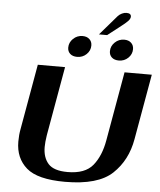

<svg xmlns="http://www.w3.org/2000/svg" viewBox="-67 -1126 997 1193"><g transform="rotate(5 431.5 -529.5)"><path d="M73 -214Q73 -256 80 -292L152 -700H322L246 -269Q239 -225 239 -195Q239 -129 273.5 -90.5Q308 -52 394 -52Q503 -52 551.5 -111.5Q600 -171 617 -269L693 -700H863L791 -292Q768 -159 678.5 -74.5Q589 10 383 10Q212 10 142.5 -50.5Q73 -111 73 -214ZM620 -1044Q630 -1055 644.5 -1062Q659 -1069 673 -1069Q702 -1069 702 -1048Q702 -1035 688.5 -1020.5Q675 -1006 637 -977L565 -921H514ZM331 -823Q331 -855 355.5 -878.5Q380 -902 414 -902Q441 -902 457 -887Q473 -872 473 -848Q473 -816 449 -793Q425 -770 391 -770Q363 -770 347 -784.5Q331 -799 331 -823ZM591 -823Q591 -855 615.5 -878.5Q640 -902 674 -902Q701 -902 717 -887Q733 -872 733 -848Q733 -816 709 -793Q685 -770 651 -770Q623 -770 607 -784.5Q591 -799 591 -823Z"/></g></svg>

Font: Fahkwang
Style: Bold Italic
Weight: 700
Italic angle: -10°
Designer: Suppakit Chalermlarp | Katatrad Co.,Ltd.
Foundry: Cadson Demak Co.,Ltd.
Version: Version 1.000; ttfautohint (v1.6)